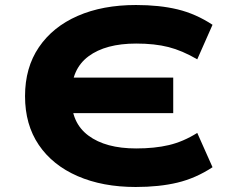

<svg xmlns="http://www.w3.org/2000/svg" viewBox="-20 -736 935 767"><path d="M522 11Q390 11 290 -32.5Q190 -76 135 -157Q80 -238 80 -352Q80 -466 135.5 -547.5Q191 -629 290.5 -672.5Q390 -716 523 -716Q617 -716 689.5 -698.5Q762 -681 829 -637L768 -499Q708 -534 653 -548Q598 -562 524 -562Q402 -562 333.5 -511Q265 -460 266 -359L246 -426H672V-284H246L266 -346Q264 -246 333 -194.5Q402 -143 524 -143Q598 -143 655 -156.5Q712 -170 768 -205L829 -68Q762 -24 689 -6.5Q616 11 522 11Z"/></svg>

Font: Nunito Sans 7pt Expanded ExtraBold
Style: Regular
Weight: 800
Width: 7
Designer: Vernon Adams
Foundry: Vernon Adams
Version: Version 3.101;gftools[0.9.27]